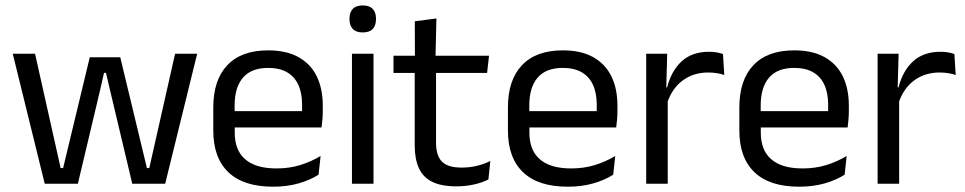

<svg xmlns="http://www.w3.org/2000/svg" viewBox="-20 -690 3622 721"><path d="M148 0 27.9 -488.2H111.6L207.7 -58.9H217L317.1 -474.9H431.6L531.7 -58.9H540.6L637.5 -488.2H720.4L600.3 0H476.7L394.2 -347.1L378 -416.4H370.6L354.8 -347L272.4 0Z M1005.6 11.1Q894.1 11.1 837.5 -43.4Q780.9 -97.8 780.9 -199.7V-286.6Q780.9 -389.4 833.6 -445.1Q886.2 -500.9 987 -500.9Q1054.9 -500.9 1100.6 -475.7Q1146.2 -450.4 1169.2 -403.9Q1192.1 -357.4 1192.1 -293V-274.8Q1192.1 -259.1 1190.9 -243Q1189.7 -226.9 1187.5 -211.4H1113.2Q1114 -235.6 1114.2 -257.1Q1114.4 -278.6 1114.4 -296.4Q1114.4 -341 1100.1 -371.8Q1085.9 -402.6 1057.7 -418.8Q1029.4 -435 987 -435Q923.9 -435 892.5 -398.5Q861.1 -362.1 861.1 -294.1V-247.4L861.5 -237.5V-190.8Q861.5 -160.4 870.5 -135.9Q879.5 -111.3 898.6 -93.8Q917.8 -76.2 947.5 -66.8Q977.3 -57.5 1018.7 -57.5Q1065.8 -57.5 1106.8 -70Q1147.8 -82.6 1183.9 -104.2L1176.3 -34Q1144.1 -13.5 1100.9 -1.2Q1057.8 11.1 1005.6 11.1ZM823.6 -211.4V-272.7H1170.4V-211.4Z M1301.7 0V-488.2H1382.6V0ZM1342.2 -568.2Q1317.2 -568.2 1304.8 -581.2Q1292.4 -594.3 1292.4 -617.7V-620.2Q1292.4 -643.5 1304.8 -656.6Q1317.2 -669.6 1342.2 -669.6Q1367.2 -669.6 1379.5 -656.6Q1391.9 -643.5 1391.9 -620.2V-617.7Q1391.9 -593.9 1379.5 -581Q1367.2 -568.2 1342.2 -568.2Z M1693.9 9.8Q1637.5 9.8 1603.1 -7.2Q1568.7 -24.2 1553 -58.6Q1537.3 -93 1537.3 -144.6V-452.3H1617.4V-153.9Q1617.4 -105.9 1639.4 -83.3Q1661.4 -60.7 1713.6 -60.7Q1743 -60.7 1770.3 -67.1Q1797.6 -73.5 1821.3 -85.5L1814.1 -16.1Q1790.3 -3.9 1758.9 3Q1727.4 9.8 1693.9 9.8ZM1457.6 -416.2V-480.8H1816.4L1809.2 -416.2ZM1538.1 -473.1 1537.7 -610.1 1618.8 -620.7 1615.4 -473.1Z M2112.1 11.1Q2000.6 11.1 1944 -43.4Q1887.4 -97.8 1887.4 -199.7V-286.6Q1887.4 -389.4 1940.1 -445.1Q1992.7 -500.9 2093.5 -500.9Q2161.4 -500.9 2207.1 -475.7Q2252.7 -450.4 2275.7 -403.9Q2298.6 -357.4 2298.6 -293V-274.8Q2298.6 -259.1 2297.4 -243Q2296.2 -226.9 2294 -211.4H2219.7Q2220.5 -235.6 2220.7 -257.1Q2220.9 -278.6 2220.9 -296.4Q2220.9 -341 2206.6 -371.8Q2192.4 -402.6 2164.2 -418.8Q2135.9 -435 2093.5 -435Q2030.4 -435 1999 -398.5Q1967.6 -362.1 1967.6 -294.1V-247.4L1968 -237.5V-190.8Q1968 -160.4 1977 -135.9Q1986 -111.3 2005.1 -93.8Q2024.3 -76.2 2054 -66.8Q2083.8 -57.5 2125.2 -57.5Q2172.3 -57.5 2213.3 -70Q2254.3 -82.6 2290.4 -104.2L2282.8 -34Q2250.6 -13.5 2207.4 -1.2Q2164.3 11.1 2112.1 11.1ZM1930.1 -211.4V-272.7H2276.9V-211.4Z M2483.7 -298.3 2465.2 -360.9 2485.2 -361.9Q2500.9 -424 2539.9 -459.8Q2578.9 -495.6 2643.4 -495.6Q2659.7 -495.6 2672.4 -493.1Q2685.1 -490.6 2694.9 -487.2L2699.9 -408.3Q2687.7 -412.7 2672.3 -415.2Q2656.9 -417.7 2638.7 -417.7Q2583.5 -417.7 2542.7 -387.1Q2502 -356.6 2483.7 -298.3ZM2406.6 0V-488.2H2485.5L2481.5 -344L2487.5 -338V0Z M2981.1 11.1Q2869.6 11.1 2813 -43.4Q2756.4 -97.8 2756.4 -199.7V-286.6Q2756.4 -389.4 2809.1 -445.1Q2861.7 -500.9 2962.5 -500.9Q3030.4 -500.9 3076.1 -475.7Q3121.7 -450.4 3144.7 -403.9Q3167.6 -357.4 3167.6 -293V-274.8Q3167.6 -259.1 3166.4 -243Q3165.2 -226.9 3163 -211.4H3088.7Q3089.5 -235.6 3089.7 -257.1Q3089.9 -278.6 3089.9 -296.4Q3089.9 -341 3075.6 -371.8Q3061.4 -402.6 3033.2 -418.8Q3004.9 -435 2962.5 -435Q2899.4 -435 2868 -398.5Q2836.6 -362.1 2836.6 -294.1V-247.4L2837 -237.5V-190.8Q2837 -160.4 2846 -135.9Q2855 -111.3 2874.1 -93.8Q2893.3 -76.2 2923 -66.8Q2952.8 -57.5 2994.2 -57.5Q3041.3 -57.5 3082.3 -70Q3123.3 -82.6 3159.4 -104.2L3151.8 -34Q3119.6 -13.5 3076.4 -1.2Q3033.3 11.1 2981.1 11.1ZM2799.1 -211.4V-272.7H3145.9V-211.4Z M3352.7 -298.3 3334.2 -360.9 3354.2 -361.9Q3369.9 -424 3408.9 -459.8Q3447.9 -495.6 3512.4 -495.6Q3528.7 -495.6 3541.4 -493.1Q3554.1 -490.6 3563.9 -487.2L3568.9 -408.3Q3556.7 -412.7 3541.3 -415.2Q3525.9 -417.7 3507.7 -417.7Q3452.5 -417.7 3411.7 -387.1Q3371 -356.6 3352.7 -298.3ZM3275.6 0V-488.2H3354.5L3350.5 -344L3356.5 -338V0Z"/></svg>

Font: Anek Odia Medium
Style: Regular
Weight: 500
Designer: Yesha Goshar & Mahesh Sahu (Odia), Yesha Goshar (Latin)
Foundry: Ek Type
Version: Version 1.003